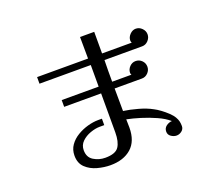

<svg xmlns="http://www.w3.org/2000/svg" viewBox="-123 -909 1246 1094"><g transform="rotate(-20 500.0 -362.0)"><path d="M830 -60Q830 -42 815.5 -30.5Q801 -19 784 -19Q767 -19 751 -30Q735 -41 735 -60Q735 -81 751 -93Q767 -105 786 -106Q759 -130 715.5 -149.5Q672 -169 626.5 -183Q581 -197 545 -204Q545 -192 545.5 -179.5Q546 -167 546 -154Q546 -72 499 -30.5Q452 11 372 11Q334 11 293.5 0Q253 -11 225 -37.5Q197 -64 197 -110Q197 -146 216 -173Q235 -200 265 -218Q295 -236 329 -245.5Q363 -255 393 -255H416V-216H388Q362 -216 331 -205Q300 -194 278.5 -173Q257 -152 257 -121Q257 -78 289 -58.5Q321 -39 359 -39Q421 -39 441 -69Q461 -99 461 -155V-392H237V-433H461V-564H150V-604H459L458 -735H544V-604H724Q720 -609 720 -618Q720 -638 736 -654.5Q752 -671 772 -671Q793 -671 809 -655Q825 -639 825 -618Q825 -597 809.5 -580.5Q794 -564 773 -564H544Q543 -532 543 -499.5Q543 -467 543 -435V-433H660Q656 -438 656 -445Q656 -466 671.5 -482Q687 -498 708 -498Q730 -498 745.5 -482.5Q761 -467 761 -445Q761 -424 745.5 -408Q730 -392 709 -392H543L544 -255Q582 -250 630.5 -236.5Q679 -223 713 -204Q729 -196 749.5 -181Q770 -166 788.5 -148.5Q807 -131 816 -115Q824 -101 827 -88.5Q830 -76 830 -60Z"/></g></svg>

Font: Kaisei Decol
Style: Regular
Weight: 400
Designer: Font-Kai, 金井和夫
Foundry: KAZUO KANAI
Version: Version 5.003